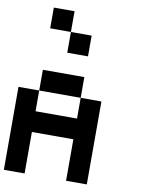

<svg xmlns="http://www.w3.org/2000/svg" viewBox="-105 -1070 835 1140"><g transform="rotate(10 312.5 -500.0)"><path d="M125 -875V-1000H250V-875ZM250 -750V-875H375V-750ZM125 -500V-625H375V-500ZM125 0H0V-500H125V-375H375V-500H500V0H375V-250H125Z"/></g></svg>

Font: Tiny5
Style: Regular
Weight: 400
Designer: Stefan Schmidt
Foundry: Made with Bits'n'Picas by Kreative Software
Version: Version 1.002; ttfautohint (v1.8.4.7-5d5b)